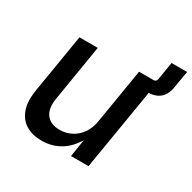

<svg xmlns="http://www.w3.org/2000/svg" viewBox="-150 -814 975 973"><g transform="rotate(30 338.0 -328.0)"><path d="M497.1 -473.6 508.8 -542.5H548.8Q564.9 -542.5 567.9 -559.1L585 -663.1H675.8L658.7 -562.5Q651.4 -517.6 624.3 -495.6Q597.2 -473.6 553.2 -473.6ZM210.9 7.3Q156.2 7.3 118.2 -15.9Q80.1 -39.1 64 -85Q47.9 -130.9 59.1 -198.7L115.7 -542.5H222.7L168.5 -211.9Q158.7 -152.8 183.6 -119.4Q208.5 -85.9 262.2 -85.9Q297.9 -85.9 329.1 -101.6Q360.4 -117.2 382.3 -147.5Q404.3 -177.7 411.6 -222.2L464.4 -542.5H571.8L481.9 0H379.4L400.4 -132.8H412.6Q376.5 -59.6 325.4 -26.1Q274.4 7.3 210.9 7.3Z"/></g></svg>

Font: Inter 16pt Medium
Style: Italic
Weight: 500
Italic angle: -9.3988°
Version: Version 4.001;git-66647c0bb